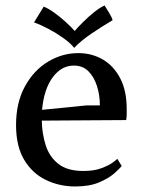

<svg xmlns="http://www.w3.org/2000/svg" viewBox="-20 -659 513 694"><path d="M252 15Q194 15 145 -9Q96 -33 67 -82Q38 -131 38 -207Q38 -288 70 -346.5Q102 -405 153.5 -436Q205 -467 263 -467Q312 -467 351.5 -444Q391 -421 414.5 -376Q438 -331 438 -265Q438 -255 438 -245.5Q438 -236 436 -225L131 -223Q132 -176 145 -134.5Q158 -93 190.5 -67Q223 -41 281 -41Q320 -41 346.5 -51Q373 -61 387.5 -71.5Q402 -82 404 -85L420 -59Q412 -49 392 -31.5Q372 -14 337.5 0.5Q303 15 252 15ZM247 -422Q202 -422 170.5 -379.5Q139 -337 132 -262L292 -278H341Q341 -315 330.5 -348Q320 -381 299.5 -401.5Q279 -422 247 -422ZM138 -635Q154 -629 175 -614Q196 -599 216.5 -580.5Q237 -562 250 -547Q260 -559 280 -579Q300 -599 321.5 -616Q343 -633 358 -639Q363 -632 374 -613.5Q385 -595 387 -586Q350 -564 312 -538.5Q274 -513 248 -486Q235 -503 209 -521.5Q183 -540 154.5 -555Q126 -570 103 -578Z"/></svg>

Font: Maname
Style: Regular
Weight: 400
Designer: Pathum Egodawatta
Foundry: mooniak
Version: Version 1.000; ttfautohint (v1.8.4.7-5d5b)